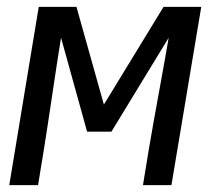

<svg xmlns="http://www.w3.org/2000/svg" viewBox="-20 -540 640 560"><path d="M7 0 93 -520H203L283 -235L457 -520H567L480 0H397L414 -104Q428 -186 443 -267.5Q458 -349 472 -430L305 -156H234L158 -430Q145 -349 133 -267.5Q121 -186 108 -104L91 0Z"/></svg>

Font: Iosevka SS04 Extended Oblique
Style: Regular
Weight: 400
Width: 7
Italic angle: -9°
Monospace: yes
Designer: Belleve Invis
Foundry: Belleve Invis
Version: Version 19.0.0; ttfautohint (v1.8.4)